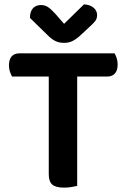

<svg xmlns="http://www.w3.org/2000/svg" viewBox="-20 -851 580 878"><path d="M504 -607Q509 -599 513.5 -585.5Q518 -572 518 -556Q518 -529 505.5 -515Q493 -501 471 -501H333V-1Q325 1 308 4Q291 7 273 7Q235 7 219 -7Q203 -21 203 -54V-501H35Q30 -510 25.5 -523Q21 -536 21 -552Q21 -580 33.5 -593.5Q46 -607 68 -607ZM364 -831Q390 -830 407 -816.5Q424 -803 424 -782Q424 -765 414.5 -753.5Q405 -742 386 -725L343 -685Q323 -668 307.5 -661.5Q292 -655 273 -655Q250 -655 233 -663.5Q216 -672 200 -688L117 -769Q117 -798 130.5 -813Q144 -828 168 -828Q184 -828 198 -819.5Q212 -811 233 -788L273 -742Z"/></svg>

Font: Baloo 2 SemiBold
Style: Regular
Weight: 600
Designer: Sarang Kulkarni and Ek Type
Foundry: Ek Type
Version: Version 1.640;hotconv 1.0.111;makeotfexe 2.5.65597; ttfautoh